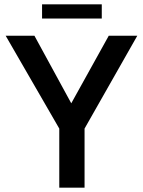

<svg xmlns="http://www.w3.org/2000/svg" viewBox="-20 -861 657 881"><path d="M252 -271 6 -697H138L307 -387L479 -697H610L368 -271V0H252ZM173 -841H447V-776H173Z"/></svg>

Font: Hanken Grotesk SemiBold
Style: Regular
Weight: 600
Designer: Alfredo Marco Pradil
Foundry: Hanken Design Co.
Version: Version 3.014